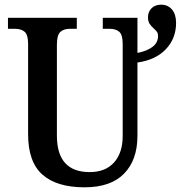

<svg xmlns="http://www.w3.org/2000/svg" viewBox="-20 -790 773 820"><path d="M100 -217V-603Q100 -641 85.5 -654Q71 -667 44 -667H14V-714H308V-667H279Q252 -667 237.5 -653.5Q223 -640 223 -599V-211Q223 -55 363 -55Q430 -55 467 -96Q504 -137 504 -210V-603Q504 -641 489.5 -654Q475 -667 448 -667H419V-714H567V-564Q608 -572 631.5 -590Q655 -608 655 -636Q655 -647 650.5 -653.5Q646 -660 636 -669Q625 -679 618.5 -689Q612 -699 612 -716Q612 -740 627.5 -755Q643 -770 668 -770Q697 -770 714.5 -749.5Q732 -729 732 -692Q732 -626 688.5 -580Q645 -534 567 -523V-210Q567 -107 510 -48.5Q453 10 341 10Q223 10 161.5 -44Q100 -98 100 -217Z"/></svg>

Font: Noto Serif NarrowSemiBold
Style: Regular
Weight: 600
Width: 4
Designer: Monotype Design Team
Foundry: Monotype Imaging Inc.
Version: Version 1.001